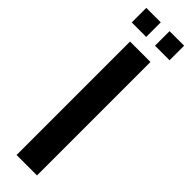

<svg xmlns="http://www.w3.org/2000/svg" viewBox="-257 -725 718 718"><g transform="rotate(45 102.0 -366.0)"><path d="M48 0V-600H156V0ZM125 -655V-732H202V-655ZM2 -655V-732H78.5V-655Z"/></g></svg>

Font: Big Shoulders Display Thin
Style: Bold
Weight: 700
Version: Version 2.002